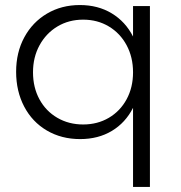

<svg xmlns="http://www.w3.org/2000/svg" viewBox="-20 -548 718 762"><path d="M575 -524V194H508V-120Q478 -61 424 -28.5Q370 4 298 4Q224 4 166 -30Q108 -64 76 -125Q44 -186 44 -263Q44 -340 76.5 -400Q109 -460 166.5 -494Q224 -528 297 -528Q369 -528 423.5 -495Q478 -462 508 -403V-524ZM508 -261Q508 -321 482.5 -368.5Q457 -416 412 -443Q367 -470 310 -470Q253 -470 208 -443Q163 -416 137 -368.5Q111 -321 111 -261Q111 -201 136.5 -154Q162 -107 207.5 -80.5Q253 -54 310 -54Q367 -54 412 -80.5Q457 -107 482.5 -154Q508 -201 508 -261Z"/></svg>

Font: Gontserrat Light
Style: Regular
Weight: 300
Designer: Julieta Ulanovsky
Foundry: Julieta Ulanovsky
Version: Version 6.001